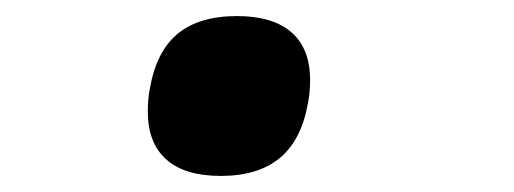

<svg xmlns="http://www.w3.org/2000/svg" viewBox="-20 -195 640 239"><path d="M164 -56Q164 -72 166.5 -84.5Q174.5 -131 201.2 -153Q228 -175 275 -175Q319.5 -175 342.8 -154.8Q366 -134.5 366 -95.5Q366 -80 363.5 -67.5Q355.5 -21 328.5 1.5Q301.5 24 255 24Q210 24 187 3.5Q164 -17 164 -56Z"/></svg>

Font: JuliaMono
Style: Bold Italic
Weight: 700
Italic angle: -9°
Monospace: yes
Designer: cormullion
Foundry: corm
Version: Version 0.057; ttfautohint (v1.8.4)